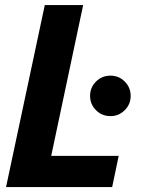

<svg xmlns="http://www.w3.org/2000/svg" viewBox="-20 -758 572 778"><path d="M4.5 0 161.5 -737.5H317L187.5 -126.5H461L434.5 0ZM427.5 -287.5Q393 -287.5 369 -311.5Q345 -335.5 345 -369.5Q345 -403.5 369 -427.5Q393 -451.5 427.5 -451.5Q461.5 -451.5 485.5 -427.5Q509.5 -403.5 509.5 -369.5Q509.5 -335.5 485.5 -311.5Q461.5 -287.5 427.5 -287.5Z"/></svg>

Font: Epilogue
Style: Bold Italic
Weight: 700
Italic angle: -12°
Designer: Tyler Finck
Foundry: Etcetera Type Co
Version: Version 2.111; ttfautohint (v1.8.3)